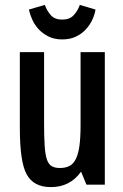

<svg xmlns="http://www.w3.org/2000/svg" viewBox="-20 -754 502 784"><path d="M160 -541V-251Q160 -193 162.5 -157Q165 -121 172 -101.5Q179 -82 192 -75Q205 -68 225 -68Q248 -68 264 -76.5Q280 -85 290 -105.5Q300 -126 304.5 -159.5Q309 -193 309 -243V-541H408V0H333L311 -53Q266 10 188 10Q117 10 89 -42Q61 -92 61 -232V-541ZM234 -593Q202 -593 178 -605Q154 -617 137.5 -635Q121 -653 111.5 -674.5Q102 -696 98 -715L163 -734Q172 -709 188 -691.5Q204 -674 234 -674Q264 -674 280.5 -691.5Q297 -709 306 -734L370 -715Q367 -695 357 -673.5Q347 -652 330.5 -634Q314 -616 290 -604.5Q266 -593 234 -593Z"/></svg>

Font: Medium
Style: Regular
Weight: 500
Designer: Fernando Haro
Foundry: deFharo
Version: Version 1.787